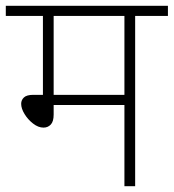

<svg xmlns="http://www.w3.org/2000/svg" viewBox="-20 -642 599 662"><path d="M446 -587V0H409V-280H165V-247Q165 -223 155 -212.5Q145 -202 130 -202Q112 -202 94 -216Q76 -230 64.5 -249Q53 -268 53 -284Q53 -297 62.5 -306Q72 -315 95 -315H128V-587H0V-622H559V-587ZM409 -587H165V-315H409Z"/></svg>

Font: Noto Sans Devanagari ExtraLight
Style: Regular
Weight: 200
Designer: Jelle Bosma - Monotype Design Team
Foundry: Monotype Imaging Inc.
Version: Version 2.004; ttfautohint (v1.8.4.7-5d5b)